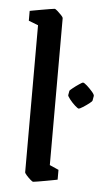

<svg xmlns="http://www.w3.org/2000/svg" viewBox="-50 -680 401 722"><g transform="rotate(5 151.0 -318.5)"><path d="M103 9Q100 9 92 2Q84 -5 77 -13Q70 -21 70 -24V-579L34 -593V-630Q34 -630 47 -632.5Q60 -635 77.5 -638Q95 -641 109.5 -643.5Q124 -646 127 -646Q130 -646 138 -639Q146 -632 153 -624.5Q160 -617 160 -613V-59L194 -44V-7Q194 -7 181.5 -4.5Q169 -2 152 1Q135 4 120.5 6.5Q106 9 103 9ZM209 -344Q210 -346 220.5 -354.5Q231 -363 243 -371Q255 -379 257 -379Q262 -379 273 -369Q284 -359 293.5 -348Q303 -337 302 -332L299 -315Q299 -312 288 -303.5Q277 -295 265 -287.5Q253 -280 250 -280Q246 -280 235 -290Q224 -300 215 -311.5Q206 -323 206 -327Z"/></g></svg>

Font: Grenze Gotisch
Style: Regular
Weight: 400
Designer: Renata Polastri
Foundry: Omnibus-Type
Version: Version 1.001